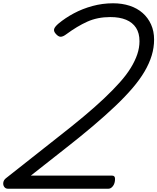

<svg xmlns="http://www.w3.org/2000/svg" viewBox="-36 -1150 959 1170"><path d="M12 0Q-2 0 -10 -11Q-18 -22 -16 -37Q-14 -52 -1 -63L317 -314Q403 -381 473 -439.5Q543 -498 598 -550Q653 -602 694 -648Q735 -694 761 -736.5Q787 -779 800.5 -819Q814 -859 814 -899Q814 -948 793 -980.5Q772 -1013 732.5 -1029.5Q693 -1046 636 -1046Q558 -1046 496 -1018Q434 -990 369 -942Q348 -926 333.5 -926Q319 -926 303 -945Q290 -960 294 -973.5Q298 -987 320 -1006Q362 -1041 414.5 -1069Q467 -1097 528 -1113.5Q589 -1130 653 -1130Q708 -1130 754 -1115Q800 -1100 833 -1071Q866 -1042 884.5 -1001Q903 -960 903 -909Q903 -860 888.5 -812Q874 -764 845 -714.5Q816 -665 771 -612.5Q726 -560 666 -503Q606 -446 530.5 -382Q455 -318 363 -246L152 -80H646Q656 -80 660.5 -75Q665 -70 665 -60Q665 -33 652.5 -16.5Q640 0 625 0Z"/></svg>

Font: Playwrite CU
Style: Regular
Weight: 400
Designer: Veronika Burian, José Scaglione
Foundry: TypeTogether
Version: Version 1.002